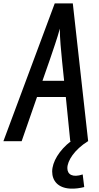

<svg xmlns="http://www.w3.org/2000/svg" viewBox="-65 -798 582 1126"><path d="M451 30H452L362 -778H256L-45 30H62L152 -229H321L347 30H351C282 83 241 152 241 208C241 262 275 304 346 308C373 310 406 305 429 299L420 225C360 245 330 225 330 188C330 145 371 80 451 30ZM228 -450C243 -495 272 -577 286 -630C285 -578 294 -493 299 -440L311 -324H184Z"/></svg>

Font: Smiley Sans Oblique
Style: Regular
Weight: 400
Italic angle: -8°
Designer: oooooohmygosh, Nagisa Chen, Janine Sui, Heda Shi, Jian Li
Foundry: atelierAnchor
Version: Version 2.0.1